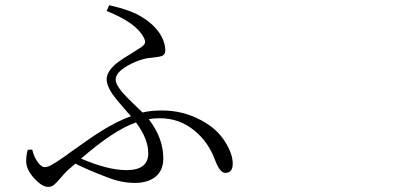

<svg xmlns="http://www.w3.org/2000/svg" viewBox="-20 -737 1540 748"><path d="M168 -8.8Q144.5 -8.8 114.3 -41Q82 -76.2 82 -108.4Q82 -131.8 87.9 -153.3L105.5 -154.3Q112.3 -126 126.5 -106Q140.6 -85.9 155.3 -85.9Q165 -85.9 179.7 -93.8Q194.3 -101.6 231.4 -127Q241.2 -133.8 260.7 -148.4Q336.9 -203.1 375 -226.6Q437.5 -265.6 490.2 -284.2Q483.4 -292 468.8 -308.6Q432.6 -349.6 418.9 -369.1Q395.5 -403.3 395.5 -428.7Q395.5 -457 431.6 -488.3Q453.1 -505.9 502 -535.2Q523.4 -548.8 531.2 -553.7Q543 -562.5 544.9 -570.3Q546.9 -578.1 540 -590.8Q511.7 -647.5 395.5 -694.3L405.3 -716.8Q491.2 -697.3 532.2 -670.9Q572.3 -647.5 597.7 -613.3Q624 -576.2 624 -539.1Q624 -524.4 610.4 -518.6Q601.6 -515.6 576.2 -512.7Q556.6 -510.7 546.9 -508.8Q508.8 -500 474.6 -479.5Q430.7 -454.1 430.7 -426.8Q430.7 -408.2 456.1 -377.9Q471.7 -359.4 509.8 -323.2Q527.3 -306.6 535.2 -298.8Q567.4 -306.6 611.3 -306.6Q692.4 -306.6 761.7 -269.5Q823.2 -237.3 854.5 -188.5Q886.7 -138.7 886.7 -99.6Q886.7 -63.5 857.4 -63.5Q835.9 -63.5 816.4 -117.2Q790 -185.5 738.3 -227.5Q679.7 -276.4 602.5 -276.4Q578.1 -276.4 559.6 -272.5Q616.2 -199.2 616.2 -120.1Q616.2 -72.3 585 -47.9Q555.7 -24.4 504.9 -24.4Q451.2 -24.4 393.6 -47.9Q321.3 -75.2 273.4 -99.6L240.2 -70.3Q229.5 -59.6 212.9 -40Q198.2 -23.4 191.4 -17.6Q180.7 -8.8 168 -8.8ZM472.7 -74.2Q557.6 -74.2 557.6 -139.6Q557.6 -196.3 509.8 -259.8Q423.8 -230.5 295.9 -119.1Q400.4 -74.2 472.7 -74.2Z"/></svg>

Font: Bpmf GenRyu Min R
Style: R
Weight: 400
Foundry: But Ko
Version: Version 1.320